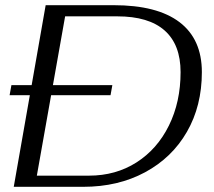

<svg xmlns="http://www.w3.org/2000/svg" viewBox="-20 -720 826 740"><path d="M758 -442Q758 -312 700.5 -212Q643 -112 539 -56Q435 0 301 0H33L95 -353H17L24 -392H102L156 -700H418Q586 -700 672 -634.5Q758 -569 758 -442ZM676 -442Q676 -548 614.5 -602.5Q553 -657 432 -657H231L184 -392H413L406 -353H177L122 -43H323Q426 -43 506 -94Q586 -145 631 -236Q676 -327 676 -442Z"/></svg>

Font: Fahkwang Light
Style: Italic
Weight: 300
Italic angle: -10°
Version: Version 1.000; ttfautohint (v1.6)